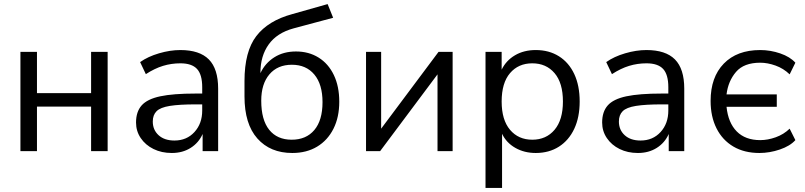

<svg xmlns="http://www.w3.org/2000/svg" viewBox="-20 -740 3939 940"><path d="M80 0V-486H161V-284H426V-486H507V0H426V-218H161V0Z M821 9Q771 9 731.5 -10.5Q692 -30 669 -64Q646 -98 646 -140Q646 -193 673.5 -224Q701 -255 764.5 -268.5Q828 -282 938 -282H970V-313Q970 -375 944.5 -402.5Q919 -430 863 -430Q819 -430 778 -417.5Q737 -405 694 -377L666 -436Q704 -463 758.5 -479Q813 -495 863 -495Q957 -495 1002.5 -449Q1048 -403 1048 -306V0H972V-84Q953 -41 913.5 -16Q874 9 821 9ZM834 -52Q894 -52 932 -93.5Q970 -135 970 -199V-229H939Q858 -229 811.5 -221.5Q765 -214 746.5 -195.5Q728 -177 728 -145Q728 -104 756.5 -78Q785 -52 834 -52Z M1411 9Q1303 9 1240 -62Q1177 -133 1177 -268V-343Q1177 -488 1235 -563.5Q1293 -639 1411 -671L1584 -720L1611 -653L1417 -601Q1336 -579 1295.5 -522.5Q1255 -466 1255 -384V-382Q1278 -431 1323 -459.5Q1368 -488 1429 -488Q1492 -488 1540 -458Q1588 -428 1614.5 -372.5Q1641 -317 1641 -242Q1641 -166 1612.5 -109.5Q1584 -53 1532.5 -22Q1481 9 1411 9ZM1408 -56Q1479 -56 1519 -103.5Q1559 -151 1559 -240Q1559 -327 1519 -375Q1479 -423 1409 -423Q1339 -423 1299 -376Q1259 -329 1259 -247Q1259 -153 1298 -104.5Q1337 -56 1408 -56Z M1772 0V-486H1846V-110L2127 -486H2196V0H2122V-376L1841 0Z M2357 180V-486H2436V-399Q2458 -444 2501.5 -469.5Q2545 -495 2603 -495Q2668 -495 2716.5 -464.5Q2765 -434 2791.5 -377.5Q2818 -321 2818 -243Q2818 -166 2791.5 -109.5Q2765 -53 2716.5 -22Q2668 9 2603 9Q2547 9 2503 -16Q2459 -41 2438 -85V180ZM2586 -56Q2654 -56 2695 -104.5Q2736 -153 2736 -243Q2736 -334 2695 -382Q2654 -430 2586 -430Q2518 -430 2477 -382Q2436 -334 2436 -243Q2436 -153 2477 -104.5Q2518 -56 2586 -56Z M3103 9Q3053 9 3013.5 -10.5Q2974 -30 2951 -64Q2928 -98 2928 -140Q2928 -193 2955.5 -224Q2983 -255 3046.5 -268.5Q3110 -282 3220 -282H3252V-313Q3252 -375 3226.5 -402.5Q3201 -430 3145 -430Q3101 -430 3060 -417.5Q3019 -405 2976 -377L2948 -436Q2986 -463 3040.5 -479Q3095 -495 3145 -495Q3239 -495 3284.5 -449Q3330 -403 3330 -306V0H3254V-84Q3235 -41 3195.5 -16Q3156 9 3103 9ZM3116 -52Q3176 -52 3214 -93.5Q3252 -135 3252 -199V-229H3221Q3140 -229 3093.5 -221.5Q3047 -214 3028.5 -195.5Q3010 -177 3010 -145Q3010 -104 3038.5 -78Q3067 -52 3116 -52Z M3698 9Q3624 9 3570.5 -22.5Q3517 -54 3488 -111.5Q3459 -169 3459 -246Q3459 -362 3523.5 -428.5Q3588 -495 3702 -495Q3752 -495 3800 -478.5Q3848 -462 3874 -433L3846 -376Q3816 -405 3777 -419Q3738 -433 3702 -433Q3622 -433 3583.5 -388Q3545 -343 3537 -278H3783V-217H3537Q3545 -139 3587 -96.5Q3629 -54 3702 -54Q3739 -54 3778 -68Q3817 -82 3846 -110L3874 -54Q3848 -25 3798 -8Q3748 9 3698 9Z"/></svg>

Font: Nunito Sans
Style: Regular
Weight: 400
Designer: Vernon Adams
Foundry: Vernon Adams
Version: Version 3.101; ttfautohint (v1.8.4.7-5d5b);gftools[0.9.27]